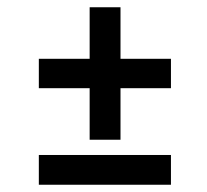

<svg xmlns="http://www.w3.org/2000/svg" viewBox="-20 -598 571 529"><path d="M227 -578H312V-436H451V-355H312V-213H227V-355H87V-436H227ZM87 -171H451V-89H87Z"/></svg>

Font: Josefin Sans Thin
Style: Regular
Weight: 400
Version: Version 2.000